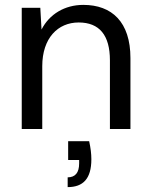

<svg xmlns="http://www.w3.org/2000/svg" viewBox="-20 -528 612 786"><path d="M153 0V-257C153 -372 217 -436 302 -436C387 -436 430 -384 430 -281V0H514V-290C514 -438 438 -508 321 -508C245 -508 182 -470 150 -407L145 -496H69V0ZM257 238C320 238 354 204 354 124C354 102 351 77 345 50H259V127H304V141C304 179 288 198 257 198Z"/></svg>

Font: Rootstock Sans Body
Style: Regular
Weight: 400
Designer: Colophon Foundry, Jonny Pinhorn
Foundry: Colophon Foundry
Version: Version 1.200;FEAKit 1.0